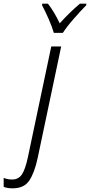

<svg xmlns="http://www.w3.org/2000/svg" viewBox="-149 -785 490 1045"><path d="M-80 240Q-18 240 10.5 197.5Q39 155 56 75L184 -532H130L3 70Q-11 136 -29.5 164Q-48 192 -83 192Q-110 192 -129 183V232Q-110 240 -80 240ZM144 -606H193Q214 -639 253.5 -684Q293 -729 320 -756L321 -765H286Q230 -718 176 -658Q146 -721 112 -765H81L80 -756Q95 -729 115 -683.5Q135 -638 144 -606Z"/></svg>

Font: Noto Sans Display SemiCondensed Light
Style: Italic
Weight: 300
Width: 4
Italic angle: -12°
Designer: Monotype Design Team
Foundry: Monotype Imaging Inc.
Version: Version 1.900